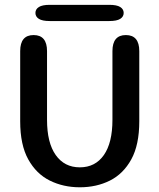

<svg xmlns="http://www.w3.org/2000/svg" viewBox="-20 -764 659 794"><path d="M310 10.5Q242 10.5 186 -17.2Q130 -45 96.8 -105Q63.5 -165 63.5 -262.5V-552.5Q63.5 -619 119 -619Q174.5 -619 174.5 -552.5V-268.5Q174.5 -173.5 210.5 -122.8Q246.5 -72 310 -72Q374 -72 409.5 -122.8Q445 -173.5 445 -268.5V-552.5Q445 -619 500.5 -619Q556 -619 556 -552.5V-262.5Q556 -165 523 -105Q490 -45 434.5 -17.2Q379 10.5 310 10.5ZM126.5 -710.5Q126.5 -726 140.8 -735Q155 -744 185.5 -744H432Q463 -744 477.2 -735Q491.5 -726 491.5 -710.5Q491.5 -695 477.2 -686Q463 -677 432 -677H185.5Q155 -677 140.8 -686Q126.5 -695 126.5 -710.5Z"/></svg>

Font: Sono Monospace Medium
Style: Regular
Weight: 500
Designer: Tyler Finck
Foundry: Tyler Finck
Version: Version 2.112